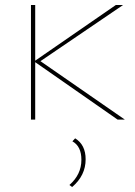

<svg xmlns="http://www.w3.org/2000/svg" viewBox="-20 -479 542 769"><path d="M142 -234 480 0H451L121 -230V0H104V-459H121V-236L444 -459H473ZM281 75Q323 101 323 159Q323 224 269 270L258 262Q306 220 306 161Q306 107 270 87Z"/></svg>

Font: EauTestSC Thin
Style: Regular
Weight: 250
Designer: Christian Thalmann (Catharsis Fonts)
Version: Version 0.001;PS 000.001;hotconv 1.0.88;makeotf.lib2.5.64775